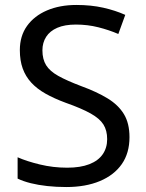

<svg xmlns="http://www.w3.org/2000/svg" viewBox="-20 -744 589 774"><path d="M502 -191Q502 -127 471 -82.5Q440 -38 382.5 -14Q325 10 247 10Q207 10 170.5 6Q134 2 104 -5.5Q74 -13 51 -24V-110Q87 -94 140.5 -81Q194 -68 251 -68Q304 -68 340 -82Q376 -96 394 -122Q412 -148 412 -183Q412 -218 397 -242Q382 -266 345.5 -286.5Q309 -307 244 -330Q198 -347 163.5 -366.5Q129 -386 106 -411Q83 -436 71.5 -468Q60 -500 60 -542Q60 -599 89 -639.5Q118 -680 169.5 -702Q221 -724 288 -724Q347 -724 396 -713Q445 -702 485 -684L457 -607Q420 -623 376.5 -634Q333 -645 286 -645Q241 -645 211 -632Q181 -619 166 -595.5Q151 -572 151 -541Q151 -505 166 -481Q181 -457 215 -438Q249 -419 307 -397Q370 -374 413.5 -347.5Q457 -321 479.5 -284Q502 -247 502 -191Z"/></svg>

Font: Noto Sans Ambassadori
Style: Regular
Weight: 400
Designer: Monotype Design Team
Foundry: Monotype Imaging Inc.
Version: Version 2.013